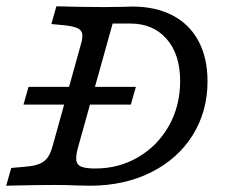

<svg xmlns="http://www.w3.org/2000/svg" viewBox="-23 -591 718 611"><path d="M37.8 -0.9 -3.3 0 12.8 -56.5 56.7 -60.4Q86.1 -62.8 102.3 -69.5Q118.6 -76.3 128.2 -89.2Q137.8 -102.2 144.3 -125.8L233.1 -445.2Q240.4 -468.8 238.9 -481.8Q237.4 -494.7 224.4 -501Q211.4 -507.4 182.1 -510.6L140.4 -514.5L156.5 -571Q186.3 -570.1 225.8 -569.3Q265.2 -568.5 305.3 -568.5H310.8Q343.8 -569.3 376.4 -569.4Q386.7 -570.2 397 -570.2Q472 -570.2 526.2 -542Q580.4 -513.7 608.9 -460Q637.4 -406.3 637.4 -332.7Q637.4 -236 589.8 -160.3Q542.2 -84.6 457.1 -42.3Q372 0 263.1 0Q242.9 -0.8 222.6 -0.8Q185.2 -2.4 153.7 -2.4H150.4Q123.3 -2.4 94.3 -2Q65.4 -1.7 37.8 -0.9ZM550.3 -333Q550.3 -417.6 507.4 -466.9Q464.5 -516.1 391.6 -516.1H335.5L225.9 -124.2Q217.9 -95.4 219.8 -80.9Q221.8 -66.3 235.7 -60.6Q249.6 -54.8 280.2 -54.8Q355.9 -54.8 417.5 -91.3Q479.2 -127.7 514.8 -191.2Q550.3 -254.7 550.3 -333ZM67.8 -314.5H409.4L393.3 -258.1H51.7Z"/></svg>

Font: Playfair Micro SmCond SmLight
Style: Italic
Weight: 360
Width: 4
Italic angle: -15.6°
Designer: Claus Eggers Sørensen
Foundry: Claus Eggers Sørensen
Version: Version 2.203;Glyphs 3.3 (3326)